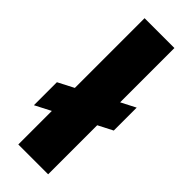

<svg xmlns="http://www.w3.org/2000/svg" viewBox="-261 -814 844 844"><g transform="rotate(45 161.0 -392.5)"><path d="M-3 -170.5V-313.5L70.5 -351.5V-785H256V-447.5L324 -482.5V-340L256 -305V0H70.5V-208.5Z"/></g></svg>

Font: Anybody ExtraExpanded Regular
Style: Bold
Weight: 700
Width: 8
Designer: Tyler Finck
Foundry: Etcetera Type Company
Version: Version 1.010; ttfautohint (v1.8.3) -l 8 -r 50 -G 200 -x 14 